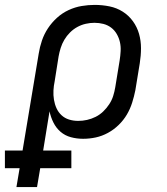

<svg xmlns="http://www.w3.org/2000/svg" viewBox="-63 -558 683 783"><path d="M4 205 17 128H-43V56H29L95 -340Q99 -366 108 -392.5Q117 -419 132.5 -442.5Q148 -466 169.5 -485.5Q191 -505 217 -517Q243 -529 270 -533.5Q297 -538 323 -538Q354 -538 383.5 -532Q413 -526 437.5 -510.5Q462 -495 479 -471.5Q496 -448 504 -420Q512 -392 512 -361.5Q512 -331 507 -300L489 -190Q484 -165 476 -139.5Q468 -114 454.5 -91Q441 -68 421 -48.5Q401 -29 377 -16Q353 -3 327.5 2.5Q302 8 276 8Q250 8 226 1.5Q202 -5 184 -20.5Q166 -36 155 -58Q144 -80 139 -104L113 56H228V128H101L88 205ZM256 -65Q274 -65 292 -69Q310 -73 327 -81.5Q344 -90 358 -103.5Q372 -117 382.5 -133Q393 -149 398.5 -166.5Q404 -184 407 -202L425 -312Q428 -331 429 -350Q430 -369 426 -386.5Q422 -404 413 -419.5Q404 -435 390 -445.5Q376 -456 358.5 -460.5Q341 -465 322 -465Q305 -465 287 -461Q269 -457 252.5 -448Q236 -439 222.5 -425.5Q209 -412 199.5 -396Q190 -380 184.5 -362.5Q179 -345 176 -328L160 -227Q156 -208 155 -189Q154 -170 157 -151.5Q160 -133 167.5 -116.5Q175 -100 188 -88Q201 -76 218.5 -70.5Q236 -65 256 -65Z"/></svg>

Font: Iosevka Slab Extended Oblique
Style: Regular
Weight: 400
Width: 7
Italic angle: -9°
Monospace: yes
Designer: Belleve Invis
Foundry: Belleve Invis
Version: Version 11.1.0; ttfautohint (v1.8.3)